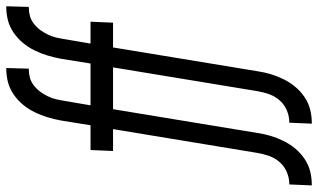

<svg xmlns="http://www.w3.org/2000/svg" viewBox="-258 -558 990 597"><g transform="rotate(-90 236.5 -260.0)"><path d="M-42 215 -39 145H-37Q-19 145 -1 137.5Q17 130 30 115.5Q43 101 49.5 82.5Q56 64 59 46L133 -403H65L68 -473H145L160 -566Q164 -587 170 -607Q176 -627 185.5 -646.5Q195 -666 209 -683Q223 -700 241.5 -712.5Q260 -725 280 -730Q300 -735 321 -735H323L321 -665H319Q306 -665 293 -661.5Q280 -658 268.5 -649Q257 -640 249 -629Q241 -618 235 -605.5Q229 -593 226 -580.5Q223 -568 221 -555L207 -473H275L272 -403H195L121 46Q118 67 112 87Q106 107 96.5 126.5Q87 146 73 163Q59 180 40.5 192.5Q22 205 1.5 210Q-19 215 -40 215ZM150 215 153 145H155Q173 145 191 137.5Q209 130 222 115.5Q235 101 241.5 82.5Q248 64 251 46L325 -403H257L260 -473H337L352 -566Q356 -587 362 -607Q368 -627 377.5 -646.5Q387 -666 401 -683Q415 -700 433.5 -712.5Q452 -725 472 -730Q492 -735 513 -735H515L513 -665H511Q498 -665 485 -661.5Q472 -658 460.5 -649Q449 -640 441 -629Q433 -618 427 -605.5Q421 -593 418 -580.5Q415 -568 413 -555L399 -473H467L464 -403H387L313 46Q310 67 304 87Q298 107 288.5 126.5Q279 146 265 163Q251 180 232.5 192.5Q214 205 193.5 210Q173 215 152 215Z"/></g></svg>

Font: Iosevka
Style: Italic
Weight: 400
Italic angle: -9°
Monospace: yes
Designer: Belleve Invis
Foundry: Belleve Invis
Version: Version 32.5.0; ttfautohint (v1.8.4)